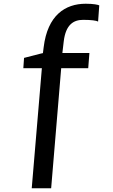

<svg xmlns="http://www.w3.org/2000/svg" viewBox="-20 -843 611 1037"><path d="M151.4 173.8H256.3L310.5 -474.6H456.5L462.9 -556.6H316.9L324.2 -619.1C335 -710.9 377.9 -735.8 429.2 -735.8C473.1 -735.8 500.5 -731.9 509.8 -726.6L516.1 -814C508.8 -817.4 486.3 -822.8 442.9 -822.8C332 -822.8 236.8 -760.3 215.8 -587.9L211.9 -556.6L109.9 -530.3L106 -474.6H206.1Z"/></svg>

Font: Merriweather Sans
Style: Regular
Weight: 400
Designer: Eben Sorkin ( eben@eyebytes.com )
Foundry: Eben Sorkin
Version: Version 1.003